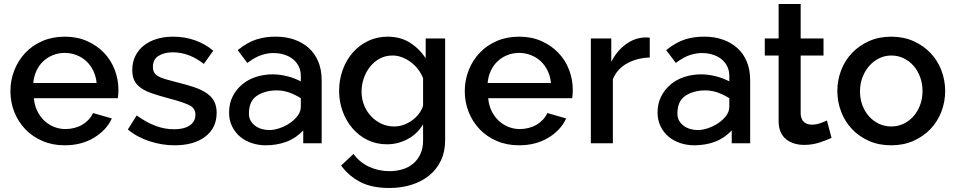

<svg xmlns="http://www.w3.org/2000/svg" viewBox="-20 -715 4768 958"><path d="M303 10Q242 10 192 -11.5Q142 -33 106.5 -70Q71 -107 51.5 -156Q32 -205 32 -260Q32 -315 51.5 -364.5Q71 -414 106.5 -451.5Q142 -489 192 -510.5Q242 -532 304 -532Q365 -532 414.5 -510Q464 -488 499 -451.5Q534 -415 552.5 -366.5Q571 -318 571 -265Q571 -253 570 -242.5Q569 -232 568 -225H149Q152 -190 165.5 -162Q179 -134 200.5 -113.5Q222 -93 249.5 -82Q277 -71 307 -71Q329 -71 350.5 -76.5Q372 -82 390 -92.5Q408 -103 422 -118Q436 -133 444 -151L538 -124Q511 -65 448.5 -27.5Q386 10 303 10ZM462 -301Q459 -334 445.5 -362Q432 -390 411 -409.5Q390 -429 362 -440Q334 -451 303 -451Q272 -451 244.5 -440Q217 -429 196 -409.5Q175 -390 162 -362Q149 -334 146 -301Z M851 10Q788 10 725.5 -10.5Q663 -31 618 -69L662 -139Q709 -105 755 -87.5Q801 -70 849 -70Q898 -70 926.5 -89Q955 -108 955 -143Q955 -176 923 -191Q891 -206 823 -224Q774 -237 739 -249Q704 -261 682 -277Q660 -293 650 -314Q640 -335 640 -365Q640 -405 655.5 -436Q671 -467 698.5 -488.5Q726 -510 763 -521Q800 -532 843 -532Q902 -532 953 -514Q1004 -496 1044 -462L997 -396Q924 -454 842 -454Q800 -454 771.5 -436.5Q743 -419 743 -381Q743 -365 749 -354Q755 -343 768.5 -335Q782 -327 803.5 -320.5Q825 -314 857 -306Q910 -293 948.5 -280Q987 -267 1012 -249.5Q1037 -232 1049 -208.5Q1061 -185 1061 -152Q1061 -77 1004.5 -33.5Q948 10 851 10Z M1306 10Q1270 10 1236.5 -1Q1203 -12 1178 -33Q1153 -54 1138 -84.5Q1123 -115 1123 -153Q1123 -198 1140.5 -233Q1158 -268 1187.5 -293Q1217 -318 1256.5 -331Q1296 -344 1340 -344H1346Q1381 -343 1415.5 -334Q1450 -325 1481 -309V-335Q1481 -364 1470 -385Q1459 -406 1441.5 -420Q1424 -434 1401 -441.5Q1378 -449 1354 -450Q1322 -452 1288 -441.5Q1254 -431 1214 -401L1166 -465Q1216 -505 1262 -519Q1308 -533 1359 -532Q1406 -532 1447 -518Q1488 -504 1519 -477Q1550 -450 1567.5 -409Q1585 -368 1585 -314V0H1493V-64Q1456 -25 1408.5 -7.5Q1361 10 1306 10ZM1481 -225Q1454 -242 1425.5 -252.5Q1397 -263 1365 -264H1358Q1300 -263 1261 -236.5Q1222 -210 1222 -148Q1222 -127 1231 -112Q1240 -97 1254.5 -86.5Q1269 -76 1287.5 -71Q1306 -66 1324 -66Q1346 -66 1373.5 -75Q1401 -84 1425 -100Q1449 -116 1465 -137Q1481 -158 1481 -183Z M1911 5Q1858 5 1814 -16.5Q1770 -38 1738.5 -75Q1707 -112 1689.5 -160Q1672 -208 1672 -261Q1672 -317 1690 -366.5Q1708 -416 1740 -452.5Q1772 -489 1816.5 -510.5Q1861 -532 1915 -532Q1978 -532 2025.5 -502Q2073 -472 2104 -424V-523H2201V-15Q2201 42 2180 86Q2159 130 2121.5 160.5Q2084 191 2033 207Q1982 223 1923 223Q1836 223 1778.5 193.5Q1721 164 1682 111L1744 53Q1774 95 1821.5 117Q1869 139 1923 139Q1957 139 1987.5 130Q2018 121 2041 102Q2064 83 2077.5 54Q2091 25 2091 -15V-95Q2063 -47 2014 -21Q1965 5 1911 5ZM1947 -84Q1972 -84 1995 -92.5Q2018 -101 2037.5 -115.5Q2057 -130 2071 -148.5Q2085 -167 2091 -188V-325Q2081 -350 2065 -370.5Q2049 -391 2028.5 -406Q2008 -421 1985 -429.5Q1962 -438 1939 -438Q1903 -438 1874.5 -422.5Q1846 -407 1826 -381.5Q1806 -356 1795 -324Q1784 -292 1784 -258Q1784 -222 1796.5 -190.5Q1809 -159 1831 -135.5Q1853 -112 1882.5 -98Q1912 -84 1947 -84Z M2570 10Q2509 10 2459 -11.5Q2409 -33 2373.5 -70Q2338 -107 2318.5 -156Q2299 -205 2299 -260Q2299 -315 2318.5 -364.5Q2338 -414 2373.5 -451.5Q2409 -489 2459 -510.5Q2509 -532 2571 -532Q2632 -532 2681.5 -510Q2731 -488 2766 -451.5Q2801 -415 2819.5 -366.5Q2838 -318 2838 -265Q2838 -253 2837 -242.5Q2836 -232 2835 -225H2416Q2419 -190 2432.5 -162Q2446 -134 2467.5 -113.5Q2489 -93 2516.5 -82Q2544 -71 2574 -71Q2596 -71 2617.5 -76.5Q2639 -82 2657 -92.5Q2675 -103 2689 -118Q2703 -133 2711 -151L2805 -124Q2778 -65 2715.5 -27.5Q2653 10 2570 10ZM2729 -301Q2726 -334 2712.5 -362Q2699 -390 2678 -409.5Q2657 -429 2629 -440Q2601 -451 2570 -451Q2539 -451 2511.5 -440Q2484 -429 2463 -409.5Q2442 -390 2429 -362Q2416 -334 2413 -301Z M3222 -428Q3158 -426 3108.5 -398.5Q3059 -371 3038 -320V0H2928V-523H3030V-406Q3057 -460 3100.5 -492.5Q3144 -525 3194 -528Q3204 -528 3210.5 -528Q3217 -528 3222 -527Z M3444 10Q3408 10 3374.5 -1Q3341 -12 3316 -33Q3291 -54 3276 -84.5Q3261 -115 3261 -153Q3261 -198 3278.5 -233Q3296 -268 3325.5 -293Q3355 -318 3394.5 -331Q3434 -344 3478 -344H3484Q3519 -343 3553.5 -334Q3588 -325 3619 -309V-335Q3619 -364 3608 -385Q3597 -406 3579.5 -420Q3562 -434 3539 -441.5Q3516 -449 3492 -450Q3460 -452 3426 -441.5Q3392 -431 3352 -401L3304 -465Q3354 -505 3400 -519Q3446 -533 3497 -532Q3544 -532 3585 -518Q3626 -504 3657 -477Q3688 -450 3705.5 -409Q3723 -368 3723 -314V0H3631V-64Q3594 -25 3546.5 -7.5Q3499 10 3444 10ZM3619 -225Q3592 -242 3563.5 -252.5Q3535 -263 3503 -264H3496Q3438 -263 3399 -236.5Q3360 -210 3360 -148Q3360 -127 3369 -112Q3378 -97 3392.5 -86.5Q3407 -76 3425.5 -71Q3444 -66 3462 -66Q3484 -66 3511.5 -75Q3539 -84 3563 -100Q3587 -116 3603 -137Q3619 -158 3619 -183Z M4129 -27Q4108 -17 4071 -4.5Q4034 8 3992 8Q3966 8 3943 1Q3920 -6 3902.5 -20Q3885 -34 3875 -56.5Q3865 -79 3865 -111V-438H3796V-523H3865V-695H3975V-523H4089V-438H3975V-146Q3977 -118 3992.5 -105.5Q4008 -93 4031 -93Q4054 -93 4075 -101Q4096 -109 4106 -114Z M4427 10Q4365 10 4315.5 -12Q4266 -34 4231 -71Q4196 -108 4177 -157.5Q4158 -207 4158 -261Q4158 -315 4177 -364.5Q4196 -414 4231.5 -451Q4267 -488 4316.5 -510Q4366 -532 4427 -532Q4488 -532 4537.5 -510Q4587 -488 4622.5 -451Q4658 -414 4677 -364.5Q4696 -315 4696 -261Q4696 -207 4677 -157.5Q4658 -108 4622.5 -71Q4587 -34 4537.5 -12Q4488 10 4427 10ZM4271 -260Q4271 -222 4283 -190Q4295 -158 4316 -134.5Q4337 -111 4365.5 -97.5Q4394 -84 4427 -84Q4460 -84 4488.5 -97.5Q4517 -111 4538 -135Q4559 -159 4571 -191Q4583 -223 4583 -261Q4583 -298 4571 -330.5Q4559 -363 4538 -387Q4517 -411 4488.5 -424.5Q4460 -438 4427 -438Q4395 -438 4366.5 -424Q4338 -410 4317 -386Q4296 -362 4283.5 -329.5Q4271 -297 4271 -260Z"/></svg>

Font: IngvarSans
Style: Regular
Weight: 600
Version: Version 3.000